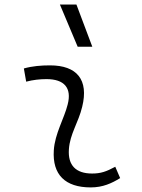

<svg xmlns="http://www.w3.org/2000/svg" viewBox="-20 -815 626 845"><path d="M487.3 -81.1C447.3 -59.6 423.3 -51.3 385.3 -51.3C314 -51.3 278.3 -87.4 283.2 -157.7C287.6 -225.6 325.2 -275.4 341.8 -345.2C371.1 -463.9 318.8 -527.3 200.2 -527.3C161.6 -527.3 123 -524.4 85 -513.7L95.2 -455.6C125 -463.4 154.8 -466.8 184.6 -466.8C262.7 -466.8 296.9 -428.2 277.8 -355C262.7 -293.9 221.2 -226.1 216.8 -153.3C210 -46.4 266.6 9.8 379.4 9.8C432.6 9.8 471.7 -8.3 508.8 -31.2ZM321.8 -609.4H386.2L316.4 -794.9H243.7Z"/></svg>

Font: Cascadia Code NF Light
Style: Italic
Weight: 300
Italic angle: -10°
Monospace: yes
Designer: Aaron Bell
Foundry: Saja Typeworks
Version: Version 2404.023